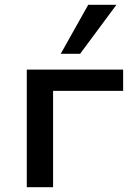

<svg xmlns="http://www.w3.org/2000/svg" viewBox="-20 -783 554 803"><path d="M92 0V-492H495V-403H202V0ZM234 -558 349 -763H467L315 -558Z"/></svg>

Font: Nunito Sans 10pt SemiExpanded SemiBold
Style: Regular
Weight: 600
Width: 6
Designer: Vernon Adams
Foundry: Vernon Adams
Version: Version 3.101;gftools[0.9.27]